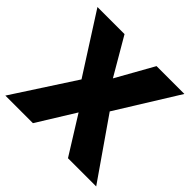

<svg xmlns="http://www.w3.org/2000/svg" viewBox="-175 -986 1073 1073"><g transform="rotate(45 361.5 -450.0)"><path d="M720 -93H497L358 -316L220 -93H2L239 -458L16 -807H230L359 -586L483 -807H703L477 -443Z"/></g></svg>

Font: Noto Sans Kannada UI Black
Style: Regular
Weight: 900
Designer: Jelle Bosma - Monotype Design Team
Foundry: Monotype Imaging Inc.
Version: Version 2.005; ttfautohint (v1.8.4.7-5d5b)